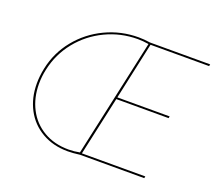

<svg xmlns="http://www.w3.org/2000/svg" viewBox="-114 -817 1095 976"><g transform="rotate(20 434.0 -329.0)"><path d="M549 -648 482 -339H765L763 -329H480L410 -10H753L751 0H404Q366 5 338 5Q259 5 198.5 -30Q138 -65 105.5 -126.5Q73 -188 73 -266Q73 -306 82 -349Q101 -440 159 -511.5Q217 -583 301 -623Q385 -663 480 -663Q510 -663 542 -658H868L866 -648ZM538 -648Q506 -653 479 -653Q387 -653 305.5 -614Q224 -575 168 -505.5Q112 -436 93 -348Q84 -308 84 -268Q84 -193 115 -133Q146 -73 204 -39Q262 -5 339 -5Q369 -5 399 -11Z"/></g></svg>

Font: Ysabeau Infant Hairline
Style: Italic
Weight: 100
Italic angle: -12°
Designer: Christian Thalmann (Catharsis Fonts)
Version: Version 0.003